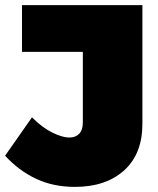

<svg xmlns="http://www.w3.org/2000/svg" viewBox="-28 -721 617 751"><path d="M529 -237Q529 -119 457.5 -54.5Q386 10 265 10Q180 10 112.5 -22Q45 -54 -8 -112L97 -262Q138 -221 177.5 -202Q217 -183 243 -183Q267 -183 281.5 -197.5Q296 -212 296 -242V-518H58V-701H529Z"/></svg>

Font: Alexandria Black
Style: Regular
Weight: 900
Designer: Mohamed Gaber
Foundry: Kief Type Foundry
Version: Version 5.100